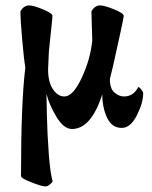

<svg xmlns="http://www.w3.org/2000/svg" viewBox="-20 -459 549 692"><path d="M312.5 -312.5Q312.5 -318.4 312 -335.9Q311.5 -353.5 310.5 -378.9Q309.6 -404.3 309.6 -418.9Q322.3 -439.5 340.8 -439.5Q356.4 -439.5 391.1 -425.3Q425.8 -411.1 425.8 -402.3Q425.8 -394.5 413.1 -337.4Q400.4 -280.3 388.7 -226.6L376 -173.8Q376 -139.6 392.6 -125.5Q409.2 -111.3 426.8 -111.3Q460.9 -111.3 478.5 -145.5Q484.4 -143.6 490.2 -135.3Q496.1 -127 496.1 -123Q496.1 -87.9 473.1 -43Q450.2 2 418.9 2Q382.8 2 365.7 -35.2Q348.6 -72.3 348.6 -119.1Q308.6 5.9 239.3 5.9Q210 5.9 183.6 -37.6Q157.2 -81.1 147.5 -121.1Q147.5 -120.1 148.9 -47.9Q150.4 24.4 155.8 95.2Q161.1 166 169.9 195.3Q156.2 212.9 143.6 212.9Q130.9 212.9 93.3 198.2Q55.7 183.6 55.7 175.8Q55.7 -88.9 71.3 -215.8Q66.4 -243.2 60.1 -314.5Q53.7 -385.7 53.7 -418.9Q66.4 -439.5 85 -439.5Q100.6 -439.5 134.8 -425.3Q168.9 -411.1 168.9 -402.3Q168.9 -394.5 166.5 -372.6Q164.1 -350.6 161.1 -321.3Q158.2 -292 156.2 -273.4L153.3 -209Q153.3 -163.1 170.9 -137.2Q188.5 -111.3 211.9 -111.3Q243.2 -111.3 274.4 -178.2Q305.7 -245.1 312.5 -312.5Z"/></svg>

Font: Crimson
Style: Bold
Weight: 700
Version: Version 0.8 ; ttfautohint (v1.00) -l 8 -r 50 -G 200 -x 14 -D